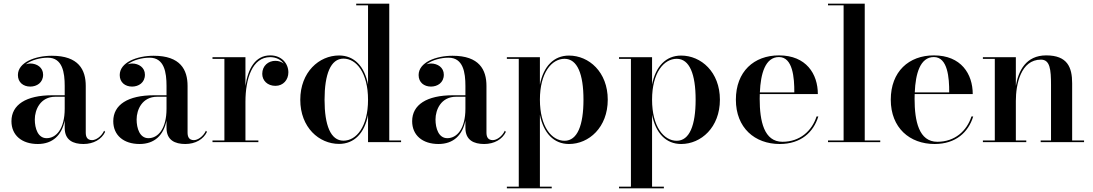

<svg xmlns="http://www.w3.org/2000/svg" viewBox="-20 -770 5920 1040"><path d="M263 -254C121 -254 42 -202.5 42 -113.5C42 -37.5 98 10 184.5 10C266 10 314.5 -38 330.5 -117V-77C330.5 -10.5 376.5 10 432 10C487 10 530.5 -15.5 549.5 -55.5L544 -62C528.5 -29 498.5 -11 479 -11C452 -11 444.5 -29 444.5 -52V-304.5C444.5 -392 406 -468 261 -468C170 -468 77 -432 77 -363.5C77 -324 106 -301 144 -301C179 -301 213.5 -322 213.5 -365.5C213.5 -404.5 180 -426 144 -426C135.5 -426 127.5 -424.5 119.5 -421.5C150.5 -445.5 199 -457.5 239 -457.5C319 -457.5 330.5 -376.5 330.5 -304.5V-254ZM232.5 -21.5C185.5 -21.5 168.5 -74.5 168.5 -123C168.5 -175 198 -246 280 -246H330.5V-181.5C330.5 -70.5 283.5 -21.5 232.5 -21.5Z M814.5 -254C672.5 -254 593.5 -202.5 593.5 -113.5C593.5 -37.5 649.5 10 736 10C817.5 10 866 -38 882 -117V-77C882 -10.5 928 10 983.5 10C1038.5 10 1082 -15.5 1101 -55.5L1095.5 -62C1080 -29 1050 -11 1030.5 -11C1003.5 -11 996 -29 996 -52V-304.5C996 -392 957.5 -468 812.5 -468C721.5 -468 628.5 -432 628.5 -363.5C628.5 -324 657.5 -301 695.5 -301C730.5 -301 765 -322 765 -365.5C765 -404.5 731.5 -426 695.5 -426C687 -426 679 -424.5 671 -421.5C702 -445.5 750.5 -457.5 790.5 -457.5C870.5 -457.5 882 -376.5 882 -304.5V-254ZM784 -21.5C737 -21.5 720 -74.5 720 -123C720 -175 749.5 -246 831.5 -246H882V-181.5C882 -70.5 835 -21.5 784 -21.5Z M1131 -9V0H1379.5V-9H1309.5V-218.5C1309.5 -343.5 1346.5 -460.5 1443.5 -460.5C1476.5 -460.5 1502 -446 1517.5 -425C1505.5 -435 1489.5 -440.5 1471.5 -440.5C1433.5 -440.5 1400.5 -414 1400.5 -370C1400.5 -334 1428.5 -305 1472 -305C1514.5 -305 1542 -338 1542 -378C1542 -425.5 1506 -470 1444 -470C1362 -470 1323 -397 1309.5 -304.5V-460H1131V-451H1195.5V-9Z M2152.5 -9H2088.5V-750H1909.5V-741H1973.5V-312C1954.5 -410.5 1899 -469.5 1816.5 -469.5C1708.5 -469.5 1606.5 -379.5 1606.5 -229.5C1606.5 -79.5 1708.5 9.5 1816.5 9.5C1899 9.5 1954.5 -49 1973.5 -147V0H2152.5ZM1973.5 -229.5C1973.5 -83.5 1910 -8 1840.5 -8C1771 -8 1738 -91 1738 -229.5C1738 -368 1771 -452.5 1840.5 -452.5C1910 -452.5 1973.5 -376 1973.5 -229.5Z M2433.5 -254C2291.5 -254 2212.5 -202.5 2212.5 -113.5C2212.5 -37.5 2268.5 10 2355 10C2436.5 10 2485 -38 2501 -117V-77C2501 -10.5 2547 10 2602.5 10C2657.5 10 2701 -15.5 2720 -55.5L2714.5 -62C2699 -29 2669 -11 2649.5 -11C2622.5 -11 2615 -29 2615 -52V-304.5C2615 -392 2576.5 -468 2431.5 -468C2340.5 -468 2247.5 -432 2247.5 -363.5C2247.5 -324 2276.5 -301 2314.5 -301C2349.5 -301 2384 -322 2384 -365.5C2384 -404.5 2350.5 -426 2314.5 -426C2306 -426 2298 -424.5 2290 -421.5C2321 -445.5 2369.5 -457.5 2409.5 -457.5C2489.5 -457.5 2501 -376.5 2501 -304.5V-254ZM2403 -21.5C2356 -21.5 2339 -74.5 2339 -123C2339 -175 2368.5 -246 2450.5 -246H2501V-181.5C2501 -70.5 2454 -21.5 2403 -21.5Z M2725.5 241V250H2968.5V241H2904.5V-148C2924 -49.5 2979.5 10 3062 10C3170 10 3272 -80 3272 -230C3272 -380 3170 -469 3062 -469C2979.5 -469 2924 -410.5 2904.5 -312V-460H2725.5V-451H2790V241ZM2904.5 -230C2904.5 -376.5 2968.5 -451.5 3038 -451.5C3107.5 -451.5 3140.5 -368.5 3140.5 -230C3140.5 -91.5 3107.5 -7.5 3038 -7.5C2968.5 -7.5 2904.5 -83.5 2904.5 -230Z M3333 241V250H3576V241H3512V-148C3531.5 -49.5 3587 10 3669.5 10C3777.5 10 3879.5 -80 3879.5 -230C3879.5 -380 3777.5 -469 3669.5 -469C3587 -469 3531.5 -410.5 3512 -312V-460H3333V-451H3397.5V241ZM3512 -230C3512 -376.5 3576 -451.5 3645.5 -451.5C3715 -451.5 3748 -368.5 3748 -230C3748 -91.5 3715 -7.5 3645.5 -7.5C3576 -7.5 3512 -83.5 3512 -230Z M4412.5 -139H4403C4378 -61 4313 -2 4218.5 -2C4118.5 -2 4095 -113.5 4095 -235C4095 -243.5 4095.5 -252 4095.5 -260.5H4410C4410 -369.5 4347 -470 4199.5 -470C4064 -470 3966 -382.5 3966 -230C3966 -77.5 4068.5 10 4203.5 10C4318.5 10 4386.5 -54 4412.5 -139ZM4199.5 -461C4274.5 -461 4283 -348.5 4282.5 -269.5H4096C4100 -370.5 4125 -461 4199.5 -461Z M4465 -9V0H4748V-9H4664V-750H4465V-741H4549.5V-9Z M5251.5 -139H5242C5217 -61 5152 -2 5057.5 -2C4957.5 -2 4934 -113.5 4934 -235C4934 -243.5 4934.5 -252 4934.5 -260.5H5249C5249 -369.5 5186 -470 5038.5 -470C4903 -470 4805 -382.5 4805 -230C4805 -77.5 4907.5 10 5042.5 10C5157.5 10 5225.5 -54 5251.5 -139ZM5038.5 -461C5113.5 -461 5122 -348.5 5121.5 -269.5H4935C4939 -370.5 4964 -461 5038.5 -461Z M5304 -9V0H5539V-9H5482.5V-223.5C5482.5 -312.5 5509 -447 5618.5 -447C5667.5 -447 5673 -394 5673 -310V-9H5617V0H5852V-9H5787.5V-319C5787.5 -406 5761.5 -470 5647 -470C5537.5 -470 5496.5 -387 5482.5 -305V-460H5304V-451H5368.5V-9Z"/></svg>

Font: Bodoni* 24pt Medium
Style: Regular
Weight: 500
Version: Version 2.3